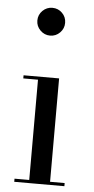

<svg xmlns="http://www.w3.org/2000/svg" viewBox="-54 -793 404 826"><g transform="rotate(5 148.0 -380.0)"><path d="M78.5 -700Q78.5 -725 96.2 -742.5Q114 -760 138.5 -760Q163.5 -760 181 -742.5Q198.5 -725 198.5 -700Q198.5 -675.5 181 -657.8Q163.5 -640 138.5 -640Q114 -640 96.2 -657.8Q78.5 -675.5 78.5 -700ZM40 -13.5H103.5V-446.5H40V-460H193.5V-13.5H256.5V0H40Z"/></g></svg>

Font: Bodoni* 16
Style: Regular
Weight: 400
Version: Version 2.2